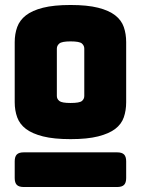

<svg xmlns="http://www.w3.org/2000/svg" viewBox="-20 -750 565 770"><path d="M486 -340Q486 -307 476.5 -279.5Q467 -252 442 -233Q417 -214 373.5 -203Q330 -192 263 -192Q196 -192 152.5 -203Q109 -214 84 -233Q59 -252 49 -279.5Q39 -307 39 -340V-581Q39 -614 49 -641.5Q59 -669 84 -688.5Q109 -708 152.5 -719Q196 -730 263 -730Q330 -730 373.5 -719Q417 -708 442 -688.5Q467 -669 476.5 -641.5Q486 -614 486 -581ZM208 -365Q208 -353 218 -345Q228 -337 263 -337Q299 -337 308.5 -345Q318 -353 318 -365V-555Q318 -567 308.5 -575.5Q299 -584 263 -584Q228 -584 218 -575.5Q208 -567 208 -555ZM75 0Q56 0 47.5 -8.5Q39 -17 39 -36V-103Q39 -122 47.5 -130.5Q56 -139 75 -139H450Q469 -139 477.5 -130.5Q486 -122 486 -103V-36Q486 -17 477.5 -8.5Q469 0 450 0Z"/></svg>

Font: Bungee
Style: Regular
Weight: 400
Designer: David Jonathan Ross
Foundry: David Jonathan Ross
Version: Version 1.000;PS 1.0;hotconv 1.0.72;makeotf.lib2.5.5900